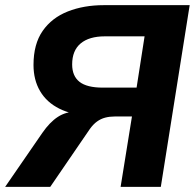

<svg xmlns="http://www.w3.org/2000/svg" viewBox="-34 -725 756 745"><path d="M-14 0 130 -209Q159 -251 190.5 -271.5Q222 -292 263 -292H303L316 -275Q245 -279 196 -303.5Q147 -328 121.5 -371.5Q96 -415 96 -473Q96 -554 131.5 -605Q167 -656 229 -680.5Q291 -705 369 -705H702L590 0H434L478 -273H411Q391 -273 374 -268.5Q357 -264 342.5 -253.5Q328 -243 315 -225L161 0ZM365 -385H496L527 -584H373Q312 -584 279 -556.5Q246 -529 246 -475Q246 -430 274.5 -407.5Q303 -385 365 -385Z"/></svg>

Font: Nunito Sans 12pt ExtraBold
Style: Italic
Weight: 800
Italic angle: -9°
Designer: Vernon Adams
Foundry: Vernon Adams
Version: Version 3.101;gftools[0.9.27]